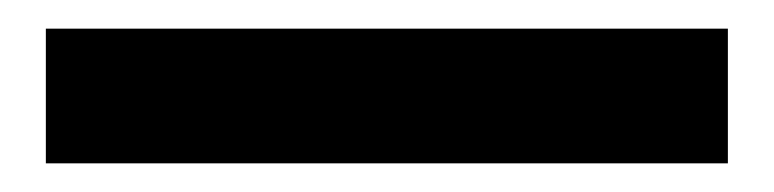

<svg xmlns="http://www.w3.org/2000/svg" viewBox="-20 32 540 134"><path d="M12 146V52H488V146Z"/></svg>

Font: Source Sans 3 Black
Style: Regular
Weight: 900
Designer: Paul D. Hunt
Foundry: Adobe
Version: Version 3.046;hotconv 1.0.118;makeotfexe 2.5.65603